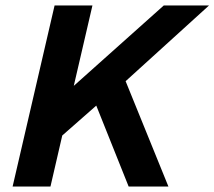

<svg xmlns="http://www.w3.org/2000/svg" viewBox="-20 -680 782 700"><path d="M26 0 179 -660H317L249 -367L577 -660H742L438 -384L594 0H449L331 -295L207 -186L164 0Z"/></svg>

Font: Elaine Sans SemiBold
Style: Italic
Weight: 600
Italic angle: -13°
Designer: Wei Huang
Foundry: Wei Huang
Version: Version 2.001;December 24, 2019;FontCreator 12.0.0.2547 64-b